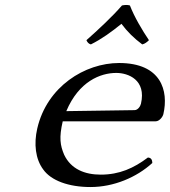

<svg xmlns="http://www.w3.org/2000/svg" viewBox="-20 -744 685 774"><path d="M503.7 -722C493.7 -725 482.9 -724.3 471.7 -722C432.1 -676 373.6 -622 328.4 -582C332.3 -573 337.9 -567 346.4 -565C390.5 -587 430.2 -616 469.6 -648C492.4 -617 521 -589 553.4 -565C563.3 -566.9 573.7 -575 580.4 -582C553.6 -622 521.8 -675 503.7 -722ZM247.3 -296C298 -416 384.9 -450 448.9 -450C496.9 -450 570.4 -422 548.3 -326C546 -316 536.3 -300.2 522.3 -300ZM576.2 -109C519.2 -66 461.2 -40 386.2 -40C322 -40 266.3 -62 238.7 -120C222.5 -158 217.6 -189 232.9 -255H607.9C621.9 -255 635.8 -272 638.6 -284C660.3 -378 630.1 -490 460.1 -490C322.1 -490 169.2 -395 130.2 -226C115.9 -164 122.8 -103 154.1 -61C185.7 -16 256.7 10 344.7 10C438.7 10 530.7 -29 594.1 -87C593.6 -98 590.9 -108 576.2 -109Z"/></svg>

Font: Linux Libertine Mono O
Style: Mono Oblique
Weight: 400
Italic angle: -13°
Designer: Philipp H. Poll
Foundry: Philipp H. Poll
Version: Version 5.1.7